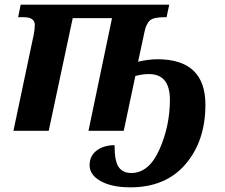

<svg xmlns="http://www.w3.org/2000/svg" viewBox="-20 -556 955 816"><path d="M555.2 -232.9 505.9 0H356L456.1 -479H289.1L187 0H37.1L123 -407.2Q127.9 -430.2 127.9 -450.2Q127.9 -482.9 80.1 -482.9H57.1L67.9 -536.1H699.2L688 -482.9H678.2Q630.9 -482.9 615.7 -467.8Q600.6 -452.6 594.2 -420.9L566.9 -293.9Q613.8 -304.2 648.9 -304.2Q853 -304.2 853 -110.8Q853 43 768.6 141.6Q684.1 240.2 534.2 240.2Q455.6 240.2 408.2 213.9Q360.8 187.5 360.8 146Q360.8 106.4 390.9 83.7Q420.9 61 466.8 61Q466.8 127.9 484.1 153.6Q501.5 179.2 538.1 179.2Q613.3 179.2 657.7 79.1Q702.1 -21 702.1 -131.8Q702.1 -241.2 612.8 -241.2Q584 -241.2 555.2 -232.9Z"/></svg>

Font: Droid Serif
Style: Bold Italic
Weight: 700
Italic angle: -12°
Designer: Monotype Design team
Foundry: Monotype Imaging Inc.
Version: Version 1.03